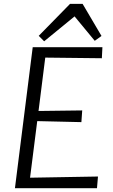

<svg xmlns="http://www.w3.org/2000/svg" viewBox="-20 -997 596 1017"><path d="M213.9 -778.3 185.1 -807.1 351.1 -976.6H417.5L517.6 -806.6L481.9 -780.8L375 -910.2ZM59.1 0 153.3 -747.1H522.5L519.5 -688.5L219.7 -691.9L184.1 -409.2L415.5 -412.1L411.1 -350.1L177.2 -355.5L139.2 -55.7L499 -62L493.7 0Z"/></svg>

Font: HaufeMerriweatherSansLt
Style: Italic
Weight: 300
Designer: Eben Sorkin ( eben@eyebytes.com )
Foundry: Eben Sorkin
Version: Version 1.56